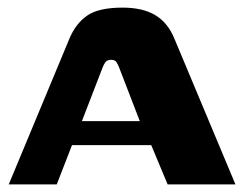

<svg xmlns="http://www.w3.org/2000/svg" viewBox="-20 -484 649 504"><path d="M3 0 162 -382Q178 -421 208 -442.5Q238 -464 302 -464Q355 -464 388 -444Q421 -424 438 -382L598 0H420L377 -103H169L129 0ZM195 -166H347L293 -306Q290 -314 286 -320.5Q282 -327 272 -327Q261 -327 256.5 -320.5Q252 -314 249 -306Z"/></svg>

Font: Genos
Style: Bold
Weight: 700
Designer: Robert E. Leuschke
Foundry: Robert E. Leuschke
Version: Version 1.010